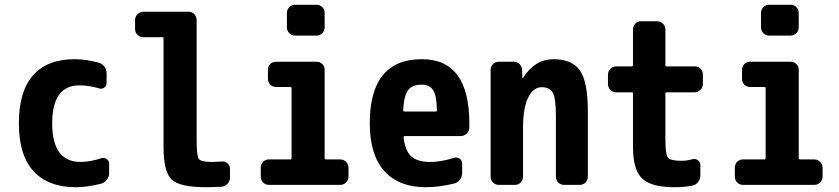

<svg xmlns="http://www.w3.org/2000/svg" viewBox="-20 -780 3540 810"><path d="M407.2 -112.3Q418.9 -116.2 429.7 -109.4Q440.4 -102.5 440.4 -89.8V-49.8Q440.4 -34.2 430.7 -21.5Q420.9 -8.8 406.2 -4.9Q346.7 9.8 299.8 9.8Q183.6 9.8 121.6 -57.6Q59.6 -125 59.6 -259.8Q59.6 -394.5 119.6 -462.4Q179.7 -530.3 294.9 -530.3Q342.8 -530.3 396.5 -515.6Q411.1 -511.7 420.4 -499Q429.7 -486.3 429.7 -469.7V-429.7Q429.7 -417 419.4 -410.2Q409.2 -403.3 397.5 -407.2Q355.5 -419.9 315.4 -419.9Q200.2 -419.9 200.2 -259.8Q200.2 -96.7 320.3 -96.7Q362.3 -97.7 407.2 -112.3Z M915 -98.6Q928.7 -100.6 939.5 -91.3Q950.2 -82 950.2 -68.4V-30.3Q950.2 -15.6 939.5 -4.4Q928.7 6.8 914.1 7.8Q874 9.8 849.6 9.8Q738.3 9.8 704.1 -22.5Q669.9 -54.7 669.9 -160.2V-618.2Q669.9 -623 665 -623H585Q570.3 -623 560.1 -632.8Q549.8 -642.6 549.8 -658.2V-695.3Q549.8 -710 560.1 -720.2Q570.3 -730.5 585 -730.5H775.4Q790 -730.5 799.8 -720.2Q809.6 -710 809.6 -695.3V-190.4Q809.6 -122.1 818.8 -109.4Q828.1 -96.7 875 -96.7Q886.7 -96.7 915 -98.6Z M1415 -107.4Q1429.7 -107.4 1439.9 -97.2Q1450.2 -86.9 1450.2 -72.3V-35.2Q1450.2 -20.5 1439.9 -10.3Q1429.7 0 1415 0H1115.2Q1100.6 0 1090.3 -9.8Q1080.1 -19.5 1080.1 -35.2V-72.3Q1080.1 -86.9 1089.8 -97.2Q1099.6 -107.4 1115.2 -107.4H1205.1Q1210 -107.4 1210 -112.3V-408.2Q1210 -413.1 1205.1 -413.1H1144.5Q1129.9 -413.1 1120.1 -422.9Q1110.4 -432.6 1110.4 -448.2V-485.4Q1110.4 -500 1120.1 -509.8Q1129.9 -519.5 1144.5 -519.5H1315.4Q1330.1 -519.5 1339.8 -509.8Q1349.6 -500 1349.6 -485.4V-112.3Q1349.6 -107.4 1355.5 -107.4ZM1224.6 -759.8H1315.4Q1330.1 -759.8 1339.8 -750Q1349.6 -740.2 1349.6 -724.6V-665Q1349.6 -650.4 1339.8 -640.1Q1330.1 -629.9 1315.4 -629.9H1224.6Q1210 -629.9 1200.2 -640.1Q1190.4 -650.4 1190.4 -665V-724.6Q1190.4 -739.3 1200.2 -749.5Q1210 -759.8 1224.6 -759.8Z M1818.4 -309.6Q1823.2 -309.6 1823.2 -314.5Q1822.3 -375 1807.6 -398.9Q1793 -422.9 1759.8 -422.9Q1719.7 -422.9 1702.1 -400.4Q1684.6 -377.9 1680.7 -314.5Q1680.7 -310.5 1685.5 -309.6ZM1759.8 -530.3Q1960 -530.3 1960 -259.8V-241.2Q1959 -226.6 1948.7 -216.3Q1938.5 -206.1 1922.9 -206.1H1688.5Q1683.6 -206.1 1682.6 -200.2Q1689.5 -142.6 1715.8 -119.6Q1742.2 -96.7 1794.9 -96.7Q1839.8 -96.7 1896.5 -114.3Q1909.2 -118.2 1919.4 -110.4Q1929.7 -102.5 1929.7 -89.8V-49.8Q1929.7 -34.2 1920.4 -22Q1911.1 -9.8 1896.5 -5.9Q1833 9.8 1775.4 9.8Q1663.1 9.8 1601.6 -58.1Q1540 -126 1540 -259.8Q1540 -530.3 1759.8 -530.3Z M2460 -309.6V-35.2Q2460 -20.5 2450.2 -10.3Q2440.4 0 2424.8 0H2360.4Q2345.7 0 2335.4 -9.8Q2325.2 -19.5 2325.2 -35.2V-290Q2325.2 -364.3 2312.5 -388.2Q2299.8 -412.1 2265.1 -412.1Q2230.5 -412.1 2208.5 -369.1Q2186.5 -326.2 2186.5 -237.3V-35.2Q2186.5 -20.5 2176.8 -10.3Q2167 0 2152.3 0H2085Q2070.3 0 2060.1 -9.8Q2049.8 -19.5 2049.8 -35.2V-485.4Q2049.8 -500 2060.1 -509.8Q2070.3 -519.5 2085 -519.5H2147.5Q2162.1 -519.5 2171.9 -509.8Q2181.6 -500 2182.6 -485.4L2183.6 -451.2Q2183.6 -450.2 2184.6 -450.2Q2186.5 -450.2 2186.5 -451.2Q2236.3 -530.3 2314.9 -530.3Q2393.6 -530.3 2426.8 -482.4Q2460 -434.6 2460 -309.6Z M2910.2 -500Q2924.8 -500 2935.1 -490.2Q2945.3 -480.5 2945.3 -464.8V-425.8Q2945.3 -411.1 2935.1 -400.9Q2924.8 -390.6 2910.2 -390.6H2792Q2787.1 -390.6 2787.1 -385.7V-190.4Q2787.1 -129.9 2797.4 -115.7Q2807.6 -101.6 2855.5 -101.6Q2877.9 -101.6 2901.4 -108.4Q2914.1 -111.3 2924.3 -104Q2934.6 -96.7 2934.6 -84V-40Q2934.6 -24.4 2925.3 -12.2Q2916 0 2901.4 2.9Q2867.2 9.8 2825.2 9.8Q2727.5 9.8 2689 -26.9Q2650.4 -63.5 2650.4 -160.2V-385.7Q2650.4 -390.6 2644.5 -390.6H2580.1Q2565.4 -390.6 2555.2 -400.9Q2544.9 -411.1 2544.9 -425.8V-464.8Q2544.9 -479.5 2555.2 -489.7Q2565.4 -500 2580.1 -500H2644.5Q2649.4 -500 2650.4 -504.9V-655.3Q2650.4 -669.9 2660.2 -680.2Q2669.9 -690.4 2684.6 -690.4H2752Q2766.6 -690.4 2776.9 -680.2Q2787.1 -669.9 2787.1 -655.3V-504.9Q2787.1 -500 2792 -500Z M3415 -107.4Q3429.7 -107.4 3439.9 -97.2Q3450.2 -86.9 3450.2 -72.3V-35.2Q3450.2 -20.5 3439.9 -10.3Q3429.7 0 3415 0H3115.2Q3100.6 0 3090.3 -9.8Q3080.1 -19.5 3080.1 -35.2V-72.3Q3080.1 -86.9 3089.8 -97.2Q3099.6 -107.4 3115.2 -107.4H3205.1Q3210 -107.4 3210 -112.3V-408.2Q3210 -413.1 3205.1 -413.1H3144.5Q3129.9 -413.1 3120.1 -422.9Q3110.4 -432.6 3110.4 -448.2V-485.4Q3110.4 -500 3120.1 -509.8Q3129.9 -519.5 3144.5 -519.5H3315.4Q3330.1 -519.5 3339.8 -509.8Q3349.6 -500 3349.6 -485.4V-112.3Q3349.6 -107.4 3355.5 -107.4ZM3224.6 -759.8H3315.4Q3330.1 -759.8 3339.8 -750Q3349.6 -740.2 3349.6 -724.6V-665Q3349.6 -650.4 3339.8 -640.1Q3330.1 -629.9 3315.4 -629.9H3224.6Q3210 -629.9 3200.2 -640.1Q3190.4 -650.4 3190.4 -665V-724.6Q3190.4 -739.3 3200.2 -749.5Q3210 -759.8 3224.6 -759.8Z"/></svg>

Font: Rounded-L Mgen+ 1m bold
Style: Bold
Weight: 700
Designer: [Source Han Sans]
Ryoko NISHIZUKA  (kana & ideographs); Paul D. Hunt (Latin, Greek & Cyrillic); Wenlong ZHANG  (bopomofo
Version: Version 1.059.20150602